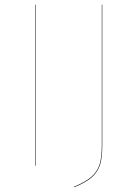

<svg xmlns="http://www.w3.org/2000/svg" viewBox="-20 -700 576 811"><path d="M132 0H130V-680H132ZM412 -85Q412 -36 403 -5.5Q394 25 368.5 48Q343 71 293 91L292 89Q341 69 366.5 46.5Q392 24 401 -6.5Q410 -37 410 -85V-680H412Z"/></svg>

Font: FiraGO Two
Style: Regular
Weight: 100
Designer: bBox Type
Foundry: bBox Type GmbH
Version: Version 1.001